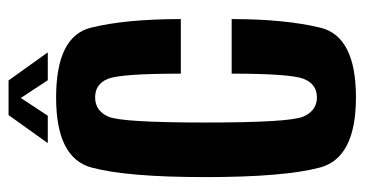

<svg xmlns="http://www.w3.org/2000/svg" viewBox="-217 -611 832 438"><g transform="rotate(-90 199.0 -392.0)"><path d="M196 4Q57.5 4 35.8 -78.2Q14 -160.5 14 -339.5Q14 -518.5 35.8 -599.2Q57.5 -680 195.5 -680Q335 -680 354.8 -600.8Q374.5 -521.5 374.5 -395.5H250Q250 -533.5 238 -562.2Q226 -591 196 -591Q165 -591 151.8 -560.5Q138.5 -530 138.5 -339.5Q138.5 -147.5 152 -116.2Q165.5 -85 196 -85Q226 -85 238 -115Q250 -145 250 -279.5H374.5Q374.5 -158 354.8 -77Q335 4 196 4ZM91.5 -699 155.5 -788.5H234.5L298.5 -699H235L194.5 -760.5L154 -699Z"/></g></svg>

Font: Anybody Condensed SemiBold
Style: Regular
Weight: 600
Width: 3
Designer: Tyler Finck
Foundry: Etcetera Type Company
Version: Version 1.010; ttfautohint (v1.8.3) -l 8 -r 50 -G 200 -x 14 